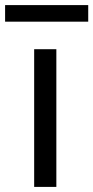

<svg xmlns="http://www.w3.org/2000/svg" viewBox="-57 -733 366 753"><path d="M-37 -713H289V-648H-37ZM77 -540H164V0H77Z"/></svg>

Font: EncodeSans
Style: Regular
Weight: 400
Designer: Pablo Impallari, Andres Torresi
Foundry: Pablo Impallari, Andres Torresi
Version: Version 1.000; ttfautohint (v1.4.1)